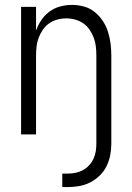

<svg xmlns="http://www.w3.org/2000/svg" viewBox="-20 -548 540 783"><path d="M234 215V160H254Q271 160 287 157Q303 154 317 146.5Q331 139 342.5 127Q354 115 361 100Q368 85 370.5 69Q373 53 373 37V-320Q373 -339 371 -357.5Q369 -376 362.5 -393.5Q356 -411 345.5 -426.5Q335 -442 320 -452.5Q305 -463 287 -468Q269 -473 250 -473Q231 -473 213 -468Q195 -463 180 -452.5Q165 -442 154.5 -426.5Q144 -411 137.5 -393.5Q131 -376 129 -357.5Q127 -339 127 -320V0H66V-520H127V-423Q135 -446 148.5 -466Q162 -486 181.5 -500.5Q201 -515 225 -521.5Q249 -528 273 -528Q298 -528 322 -521.5Q346 -515 365.5 -499.5Q385 -484 399 -463Q413 -442 420.5 -418Q428 -394 431 -369.5Q434 -345 434 -320V37Q434 61 429.5 84.5Q425 108 414.5 129.5Q404 151 386.5 168Q369 185 347.5 196Q326 207 302 211Q278 215 254 215Z"/></svg>

Font: Iosevka Fixed Light
Style: Regular
Weight: 300
Monospace: yes
Designer: Belleve Invis
Foundry: Belleve Invis
Version: Version 32.3.0